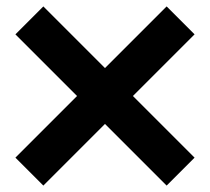

<svg xmlns="http://www.w3.org/2000/svg" viewBox="-20 -589 654 598"><path d="M115 -11 28 -98 220 -290 28 -482 115 -569 307 -377 499 -569 586 -482 394 -290 586 -98 499 -11 307 -203Z"/></svg>

Font: M PLUS 1 Thin
Style: Bold
Weight: 700
Version: Version 1.001